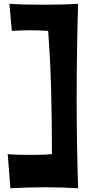

<svg xmlns="http://www.w3.org/2000/svg" viewBox="-20 -818 493 1020"><path d="M21 1Q50.3 3.4 80.1 4.2Q109.9 4.9 140.1 4.9Q168.9 4.9 197.8 4.2Q226.6 3.4 255.9 1Q255.9 -162.1 252 -325.9Q248 -489.7 235.8 -653.8Q211.9 -655.3 188.5 -656.2Q165 -657.2 140.1 -657.2Q115.7 -657.2 91.6 -656.2Q67.4 -655.3 43 -653.8L29.8 -797.9Q75.2 -794.9 119.4 -793.9Q163.6 -793 209 -793Q254.9 -793 301.5 -793.9Q348.1 -794.9 395 -797.9Q391.1 -670.9 389.2 -545.9Q387.2 -420.9 387.2 -294.9Q387.2 -175.3 389.2 -56.6Q391.1 62 395 182.1Q351.1 179.7 307.9 178.2Q264.6 176.8 221.2 176.8Q175.3 176.8 128.7 178.2Q82 179.7 35.2 182.1Z"/></svg>

Font: Galindo
Style: Regular
Weight: 400
Version: Version 1.000